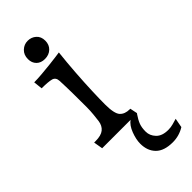

<svg xmlns="http://www.w3.org/2000/svg" viewBox="-270 -666 931 931"><g transform="rotate(-45 195.0 -201.0)"><path d="M37 0 29 -47H39Q77 -47 95.5 -62Q114 -77 118 -105Q120 -121 122.5 -145Q125 -169 125 -195Q125 -242 124.5 -288.5Q124 -335 122 -377Q121 -402 100.5 -407.5Q80 -413 35 -413L30 -459Q53 -459 82 -461.5Q111 -464 139.5 -467Q168 -470 189 -473Q210 -476 217 -477Q210 -414 205.5 -349.5Q201 -285 199 -230.5Q197 -176 197 -141Q197 -77 214.5 -58Q232 -39 265 -39H269L277 0ZM147 -502Q120 -502 104 -518Q88 -534 88 -560Q88 -589 106.5 -606.5Q125 -624 150 -624Q175 -624 193 -608Q211 -592 211 -564Q211 -536 193 -519Q175 -502 147 -502ZM300 222Q241 222 212 193Q183 164 183 115Q183 86 196.5 50.5Q210 15 233 -1H276Q257 27 250 46Q243 65 243 92Q243 120 264 142Q285 164 327 164Q344 164 360.5 159.5Q377 155 390 151L381 199Q344 222 300 222Z"/></g></svg>

Font: Maname
Style: Regular
Weight: 400
Designer: Pathum Egodawatta
Foundry: mooniak
Version: Version 1.000; ttfautohint (v1.8.4.7-5d5b)